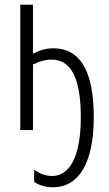

<svg xmlns="http://www.w3.org/2000/svg" viewBox="-20 -552 461 815"><path d="M205 243C309 243 378 149 378 -55C378 -253 319 -347 206 -347C175 -347 147 -338 120 -324V-532H66V0H120V-278C142 -290 172 -299 199 -299C280 -299 323 -223 323 -55C323 116 274 195 201 195C174 195 147 185 125 168V220C142 232 169 243 205 243Z"/></svg>

Font: Noto Sans Display Condensed Light
Style: Regular
Weight: 300
Width: 3
Designer: Monotype Design Team
Foundry: Monotype Imaging Inc.
Version: Version 1.900